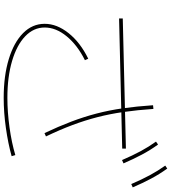

<svg xmlns="http://www.w3.org/2000/svg" viewBox="37 -932 926 1040"><g transform="rotate(90 500.0 -412.0)"><path d="M510 31Q391 31 300.5 3.5Q210 -24 159.5 -74Q109 -124 109 -191Q109 -257 159.5 -320.5Q210 -384 298 -427L306 -409Q224 -368 176.5 -310Q129 -252 129 -191Q129 -131 176.5 -85.5Q224 -40 310 -14.5Q396 11 510 11Q587 11 670 -0.5Q753 -12 820 -32L826 -12Q758 7 674 19Q590 31 510 31ZM701 -190Q665 -266 639 -334.5Q613 -403 595 -472Q577 -541 566.5 -615.5Q556 -690 550 -778L570 -780Q576 -693 586.5 -619Q597 -545 614.5 -477Q632 -409 657.5 -341Q683 -273 719 -198ZM785 -611 80 -594V-614L785 -631ZM847 -610Q822 -668 798.5 -711.5Q775 -755 747 -794L763 -805Q794 -762 818 -716.5Q842 -671 865 -618ZM977 -660Q952 -718 928.5 -761.5Q905 -805 877 -844L893 -855Q924 -812 948 -766.5Q972 -721 995 -668Z"/></g></svg>

Font: M PLUS 1 Thin Thin
Style: Regular
Weight: 250
Version: Version 1.001